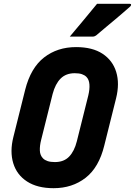

<svg xmlns="http://www.w3.org/2000/svg" viewBox="-20 -967 708 1007"><path d="M379 -720Q465 -720 518 -685Q571 -650 589.5 -589.5Q608 -529 589 -452L527 -204Q499 -89 429 -34.5Q359 20 261 20Q176 20 122 -15Q68 -50 49.5 -111Q31 -172 50 -248L112 -496Q141 -611 211 -665.5Q281 -720 379 -720ZM196 -234Q188 -203 189 -177.5Q190 -152 206 -136Q215 -127 230 -122Q245 -117 268 -117Q315 -117 342.5 -145.5Q370 -174 383 -226L443 -466Q451 -499 449 -524.5Q447 -550 433 -564Q424 -573 409.5 -578Q395 -583 372 -583Q326 -583 298 -555Q270 -527 256 -474ZM489 -947H661Q667 -947 667.5 -942.5Q668 -938 663 -933Q639 -912 620.5 -896Q602 -880 583.5 -864.5Q565 -849 541.5 -829.5Q518 -810 484 -781Q481 -779 476.5 -777Q472 -775 466 -775H346Q384 -821 418 -861Q452 -901 489 -947Z"/></svg>

Font: Recursive Mn Lnr St XBd
Style: Italic
Weight: 800
Italic angle: -15°
Monospace: yes
Version: Version 1.079;hotconv 1.0.112;makeotfexe 2.5.65598; ttfautoh